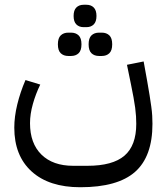

<svg xmlns="http://www.w3.org/2000/svg" viewBox="-20 -626 697 806"><path d="M317 160Q186 160 113 94Q40 28 40 -90Q40 -136 52.5 -187.5Q65 -239 87 -290L149 -271Q130 -232 118 -189.5Q106 -147 106 -109Q106 -24 154 23Q202 70 287 70H347Q453 70 502.5 27.5Q552 -15 552 -106Q552 -122 551 -138Q550 -154 547.5 -173.5Q545 -193 540.5 -217Q536 -241 530 -271L513 -354L583 -368L598 -285Q604 -252 608 -226Q612 -200 615 -179Q618 -158 619 -140Q620 -122 620 -106Q620 31 547 95.5Q474 160 317 160ZM396 -391Q376 -391 364 -402.5Q352 -414 352 -440Q352 -466 364 -477.5Q376 -489 396 -489H407Q427 -489 439 -477.5Q451 -466 451 -440Q451 -414 439 -402.5Q427 -391 407 -391ZM267 -391Q247 -391 235 -402.5Q223 -414 223 -440Q223 -466 235 -477.5Q247 -489 267 -489H278Q298 -489 310 -477.5Q322 -466 322 -440Q322 -414 310 -402.5Q298 -391 278 -391ZM331 -512Q312 -512 300.5 -523.5Q289 -535 289 -559Q289 -583 300.5 -594.5Q312 -606 331 -606H343Q362 -606 373.5 -594.5Q385 -583 385 -559Q385 -535 373.5 -523.5Q362 -512 343 -512Z"/></svg>

Font: IBM Plex Sans Arabic
Style: Regular
Weight: 400
Designer: Mike Abbink, Paul van der Laan, Pieter van Rosmalen, Wael Morcos, Khajak Apelian
Foundry: Bold Monday
Version: Version 1.005